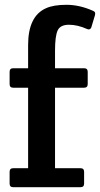

<svg xmlns="http://www.w3.org/2000/svg" viewBox="-20 -779 416 799"><path d="M209 -414V-79H315Q330 -79 330 -64V-15Q330 0 315 0H35Q20 0 20 -15V-64Q20 -79 35 -79H97V-414H35Q20 -414 20 -429V-480Q20 -495 35 -495H97V-592Q97 -712 172 -745Q203 -759 257 -759Q311 -759 367 -734Q376 -730 376 -724Q376 -718 375 -715L360 -665Q355 -653 343 -658Q303 -676 267 -676Q231 -676 220 -652.5Q209 -629 209 -568V-495H330Q345 -495 345 -480V-429Q345 -414 330 -414Z"/></svg>

Font: Crete Round
Style: Regular
Weight: 400
Designer: Veronika Burian
Foundry: TypeTogether
Version: Version 1.001